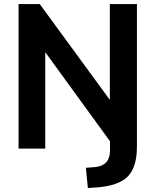

<svg xmlns="http://www.w3.org/2000/svg" viewBox="-20 -739 772 955"><path d="M417 196.3 407.2 95.7 455.1 91.8Q527.3 84 527.3 8.8V-36.1L205.1 -479.5V0H72.3V-718.8H177.7L526.4 -242.2V-718.8H661.1V-9.8Q661.1 92.8 615.2 139.2Q569.3 185.5 459 193.4Z"/></svg>

Font: Min Sans Bold
Style: Regular
Weight: 700
Designer: Jinseong-Kim, NotoSansCJK, Nunito
Foundry: Jinseong-Kim
Version: Version 1.400;Glyphs 3.1.2 (3151)